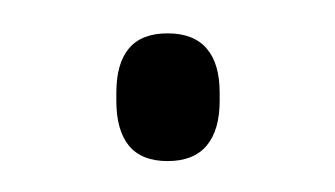

<svg xmlns="http://www.w3.org/2000/svg" viewBox="-20 -92 206 118"><path d="M83 7Q67 7 59.2 -2.5Q51.5 -12 51.5 -30V-35Q51.5 -53 59.2 -62.2Q67 -71.5 83 -71.5Q99 -71.5 107 -62.2Q115 -53 115 -35V-30Q115 -12 107 -2.5Q99 7 83 7Z"/></svg>

Font: Anek Gurmukhi ExtraLight
Style: Regular
Weight: 250
Designer: Sarang Kulkarni (Gurmukhi), Yesha Goshar (Latin)
Foundry: Ek Type
Version: Version 1.003